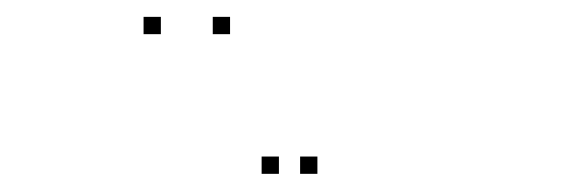

<svg xmlns="http://www.w3.org/2000/svg" viewBox="-20 -828 660 222"><path d="M347 -627V-647H327V-627ZM246 -788.5V-808.5H226V-788.5ZM166 -788.5V-808.5H146V-788.5ZM302.5 -627V-647H282.5V-627Z"/></svg>

Font: Monaspace Xenon Dots Var
Style: Regular
Weight: 400
Designer: Riley Cran and the Lettermatic Team
Version: Version 1.100 (Monaspace Xenon Dots)